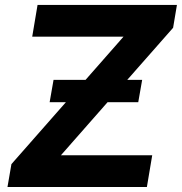

<svg xmlns="http://www.w3.org/2000/svg" viewBox="-20 -747 727 767"><path d="M9.9 0 25.6 -91.3 243.3 -338.8H178.3L193.9 -427.9H321.7L473.4 -600.5H108.7L130 -727.3H686.8L671.5 -636L488.3 -427.9H547.9L532.3 -338.8H409.8L223.4 -126.8H588.1L566.8 0Z"/></svg>

Font: Inter P
Style: Bold Italic
Weight: 700
Italic angle: 9.39999°
Designer: Rasmus Andersson
Foundry: rsms
Version: Version 3.018;git-588b23468